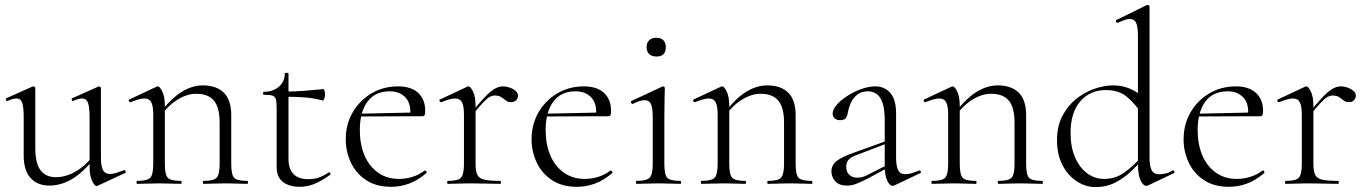

<svg xmlns="http://www.w3.org/2000/svg" viewBox="-20 -745 5544 778"><path d="M180 7Q132 7 104 -23.5Q76 -54 76 -115V-270Q76 -311 70 -328.5Q64 -346 47 -346Q32 -346 11 -336Q7 -334 4.5 -340Q2 -346 6 -347L111 -394Q113 -395 115 -395Q117 -395 120 -393Q123 -391 123 -388V-145Q123 -84 144 -55.5Q165 -27 207 -27Q248 -27 289 -51.5Q330 -76 361 -119L366 -108Q317 -46 272 -19.5Q227 7 180 7ZM389 -388V-105Q389 -71 397.5 -55.5Q406 -40 426 -40Q437 -40 450 -44Q463 -48 482 -55Q487 -57 489 -51.5Q491 -46 487 -44L375 8Q373 9 371 9Q364 9 353.5 -11.5Q343 -32 343 -71V-270Q343 -311 336.5 -328.5Q330 -346 313 -346Q298 -346 277 -336Q273 -334 271 -340Q269 -346 273 -347L378 -394Q380 -395 381 -395Q383 -395 386 -393Q389 -391 389 -388Z M805 0Q802 0 802 -6Q802 -12 805 -12Q846 -12 858 -25Q870 -38 870 -81V-248Q870 -309 847 -337Q824 -365 775 -365Q737 -365 697.5 -340Q658 -315 629 -271L625 -283Q672 -345 715 -372Q758 -399 802 -399Q857 -399 887 -369.5Q917 -340 917 -278V-81Q917 -38 928.5 -25Q940 -12 982 -12Q985 -12 985 -6Q985 0 982 0Q965 0 942 -1Q919 -2 894 -2Q869 -2 845.5 -1Q822 0 805 0ZM536 0Q533 0 533 -6Q533 -12 536 -12Q577 -12 589 -25Q601 -38 601 -81V-281Q601 -315 593 -330.5Q585 -346 565 -346Q555 -346 541 -342Q527 -338 509 -331Q505 -330 502.5 -335Q500 -340 504 -342L615 -394Q617 -395 620 -395Q627 -395 637.5 -374.5Q648 -354 648 -315V-81Q648 -38 659.5 -25Q671 -12 713 -12Q716 -12 716 -6Q716 0 713 0Q696 0 673 -1Q650 -2 625 -2Q600 -2 576.5 -1Q553 0 536 0Z M1194 12Q1170 12 1148.5 4.5Q1127 -3 1114 -20.5Q1101 -38 1101 -68V-306Q1101 -331 1098 -342.5Q1095 -354 1084 -357.5Q1073 -361 1049 -361Q1046 -361 1046 -367Q1046 -373 1049 -373Q1087 -373 1110.5 -394Q1134 -415 1134 -447Q1134 -450 1141.5 -450Q1149 -450 1149 -447V-102Q1149 -60 1169.5 -39.5Q1190 -19 1230 -19Q1257 -19 1277.5 -27.5Q1298 -36 1311 -46Q1315 -48 1318 -43.5Q1321 -39 1317 -36Q1280 -10 1252 1Q1224 12 1194 12ZM1287 -338Q1248 -348 1212.5 -350.5Q1177 -353 1137 -353V-374Q1176 -374 1212.5 -377Q1249 -380 1290 -384Q1293 -384 1295 -377.5Q1297 -371 1297 -361Q1297 -354 1294 -345.5Q1291 -337 1287 -338Z M1565 12Q1504 12 1463 -15.5Q1422 -43 1401.5 -87Q1381 -131 1381 -180Q1381 -241 1409 -289.5Q1437 -338 1485 -366.5Q1533 -395 1593 -395Q1646 -395 1674.5 -368.5Q1703 -342 1703 -296Q1703 -285 1701 -279.5Q1699 -274 1691 -274H1642Q1647 -324 1623.5 -349.5Q1600 -375 1559 -375Q1500 -375 1469 -333Q1438 -291 1438 -218Q1438 -161 1456.5 -116.5Q1475 -72 1511 -46Q1547 -20 1597 -20Q1623 -20 1650 -28Q1677 -36 1701 -54Q1703 -56 1706.5 -51.5Q1710 -47 1708 -44Q1673 -14 1637.5 -1Q1602 12 1565 12ZM1425 -273 1424 -284 1654 -289V-274Z M1888 -271 1884 -281Q1921 -327 1944.5 -351.5Q1968 -376 1985 -385.5Q2002 -395 2018 -395Q2039 -395 2059 -384Q2079 -373 2079 -357Q2079 -347 2071.5 -339Q2064 -331 2050 -331Q2038 -331 2029.5 -338Q2021 -345 2011 -351.5Q2001 -358 1984 -358Q1975 -358 1964.5 -352.5Q1954 -347 1936.5 -328.5Q1919 -310 1888 -271ZM1795 0Q1792 0 1792 -6Q1792 -12 1795 -12Q1836 -12 1848 -25Q1860 -38 1860 -81V-281Q1860 -315 1852 -330.5Q1844 -346 1824 -346Q1814 -346 1800 -342Q1786 -338 1768 -331Q1764 -330 1761.5 -335Q1759 -340 1763 -342L1874 -394Q1876 -395 1879 -395Q1886 -395 1896.5 -374.5Q1907 -354 1907 -315V-81Q1907 -52 1914 -37Q1921 -22 1942.5 -17Q1964 -12 2007 -12Q2010 -12 2010 -6Q2010 0 2007 0Q1983 0 1951 -1Q1919 -2 1884 -2Q1859 -2 1835.5 -1Q1812 0 1795 0Z M2318 12Q2257 12 2216 -15.5Q2175 -43 2154.5 -87Q2134 -131 2134 -180Q2134 -241 2162 -289.5Q2190 -338 2238 -366.5Q2286 -395 2346 -395Q2399 -395 2427.5 -368.5Q2456 -342 2456 -296Q2456 -285 2454 -279.5Q2452 -274 2444 -274H2395Q2400 -324 2376.5 -349.5Q2353 -375 2312 -375Q2253 -375 2222 -333Q2191 -291 2191 -218Q2191 -161 2209.5 -116.5Q2228 -72 2264 -46Q2300 -20 2350 -20Q2376 -20 2403 -28Q2430 -36 2454 -54Q2456 -56 2459.5 -51.5Q2463 -47 2461 -44Q2426 -14 2390.5 -1Q2355 12 2318 12ZM2178 -273 2177 -284 2407 -289V-274Z M2559 0Q2557 0 2557 -6Q2557 -12 2559 -12Q2600 -12 2612.5 -25Q2625 -38 2625 -81V-270Q2625 -306 2618 -322.5Q2611 -339 2592 -339Q2583 -339 2571.5 -335.5Q2560 -332 2544 -324Q2540 -323 2537.5 -328.5Q2535 -334 2539 -336L2663 -394Q2666 -395 2667 -395Q2669 -395 2671.5 -393Q2674 -391 2674 -388Q2674 -381 2673 -349.5Q2672 -318 2672 -271V-81Q2672 -38 2683.5 -25Q2695 -12 2737 -12Q2740 -12 2740 -6Q2740 0 2737 0Q2720 0 2697 -1Q2674 -2 2648 -2Q2623 -2 2600 -1Q2577 0 2559 0ZM2640 -516Q2621 -516 2610.5 -526Q2600 -536 2600 -554Q2600 -572 2610.5 -582Q2621 -592 2640 -592Q2658 -592 2668 -582Q2678 -572 2678 -554Q2678 -516 2640 -516Z M3092 0Q3089 0 3089 -6Q3089 -12 3092 -12Q3133 -12 3145 -25Q3157 -38 3157 -81V-248Q3157 -309 3134 -337Q3111 -365 3062 -365Q3024 -365 2984.5 -340Q2945 -315 2916 -271L2912 -283Q2959 -345 3002 -372Q3045 -399 3089 -399Q3144 -399 3174 -369.5Q3204 -340 3204 -278V-81Q3204 -38 3215.5 -25Q3227 -12 3269 -12Q3272 -12 3272 -6Q3272 0 3269 0Q3252 0 3229 -1Q3206 -2 3181 -2Q3156 -2 3132.5 -1Q3109 0 3092 0ZM2823 0Q2820 0 2820 -6Q2820 -12 2823 -12Q2864 -12 2876 -25Q2888 -38 2888 -81V-281Q2888 -315 2880 -330.5Q2872 -346 2852 -346Q2842 -346 2828 -342Q2814 -338 2796 -331Q2792 -330 2789.5 -335Q2787 -340 2791 -342L2902 -394Q2904 -395 2907 -395Q2914 -395 2924.5 -374.5Q2935 -354 2935 -315V-81Q2935 -38 2946.5 -25Q2958 -12 3000 -12Q3003 -12 3003 -6Q3003 0 3000 0Q2983 0 2960 -1Q2937 -2 2912 -2Q2887 -2 2863.5 -1Q2840 0 2823 0Z M3605 6Q3601 8 3597 8Q3585 8 3575 -13Q3565 -34 3565 -74V-255Q3565 -304 3555.5 -330Q3546 -356 3530.5 -365.5Q3515 -375 3497 -375Q3470 -375 3453 -361Q3436 -347 3427.5 -327.5Q3419 -308 3416 -291Q3415 -281 3409.5 -269.5Q3404 -258 3384 -258Q3371 -258 3362.5 -265Q3354 -272 3354 -285Q3354 -302 3371 -321Q3388 -340 3414.5 -357Q3441 -374 3471 -384.5Q3501 -395 3527 -395Q3564 -395 3587.5 -368.5Q3611 -342 3611 -285V-108Q3611 -72 3619.5 -55.5Q3628 -39 3649 -39Q3668 -39 3704 -54Q3709 -56 3711 -50.5Q3713 -45 3708 -43ZM3412 7Q3380 7 3364.5 -10.5Q3349 -28 3349 -50Q3349 -76 3370 -92.5Q3391 -109 3439 -126L3575 -175L3577 -165L3449 -116Q3427 -108 3418 -97Q3409 -86 3409 -69Q3409 -48 3421.5 -36.5Q3434 -25 3453 -25Q3464 -25 3473.5 -27.5Q3483 -30 3491 -34L3584 -81L3586 -70L3499 -23Q3468 -7 3449.5 0Q3431 7 3412 7Z M4026 0Q4023 0 4023 -6Q4023 -12 4026 -12Q4067 -12 4079 -25Q4091 -38 4091 -81V-248Q4091 -309 4068 -337Q4045 -365 3996 -365Q3958 -365 3918.5 -340Q3879 -315 3850 -271L3846 -283Q3893 -345 3936 -372Q3979 -399 4023 -399Q4078 -399 4108 -369.5Q4138 -340 4138 -278V-81Q4138 -38 4149.5 -25Q4161 -12 4203 -12Q4206 -12 4206 -6Q4206 0 4203 0Q4186 0 4163 -1Q4140 -2 4115 -2Q4090 -2 4066.5 -1Q4043 0 4026 0ZM3757 0Q3754 0 3754 -6Q3754 -12 3757 -12Q3798 -12 3810 -25Q3822 -38 3822 -81V-281Q3822 -315 3814 -330.5Q3806 -346 3786 -346Q3776 -346 3762 -342Q3748 -338 3730 -331Q3726 -330 3723.5 -335Q3721 -340 3725 -342L3836 -394Q3838 -395 3841 -395Q3848 -395 3858.5 -374.5Q3869 -354 3869 -315V-81Q3869 -38 3880.5 -25Q3892 -12 3934 -12Q3937 -12 3937 -6Q3937 0 3934 0Q3917 0 3894 -1Q3871 -2 3846 -2Q3821 -2 3797.5 -1Q3774 0 3757 0Z M4419 13Q4378 13 4342 -11Q4306 -35 4284.5 -77.5Q4263 -120 4263 -177Q4263 -233 4284.5 -274.5Q4306 -316 4340 -343.5Q4374 -371 4414 -385Q4454 -399 4491 -399Q4526 -399 4556.5 -386.5Q4587 -374 4613 -351L4604 -287Q4579 -325 4546.5 -352.5Q4514 -380 4461 -380Q4397 -380 4357.5 -334.5Q4318 -289 4318 -206Q4318 -150 4336 -108Q4354 -66 4385 -43Q4416 -20 4454 -20Q4500 -20 4536 -46Q4572 -72 4604 -108L4612 -101Q4591 -77 4563 -50.5Q4535 -24 4499.5 -5.5Q4464 13 4419 13ZM4638 -718V-108Q4638 -72 4646.5 -55.5Q4655 -39 4676 -39Q4686 -39 4700.5 -41.5Q4715 -44 4731 -54Q4736 -56 4738.5 -50.5Q4741 -45 4736 -43L4633 6Q4629 8 4625 8Q4612 8 4601.5 -14.5Q4591 -37 4591 -81V-599Q4591 -635 4584 -651.5Q4577 -668 4557 -668Q4548 -668 4537 -664Q4526 -660 4509 -653Q4505 -651 4502.5 -657Q4500 -663 4504 -664L4626 -724Q4628 -725 4631 -725Q4633 -725 4635.5 -723Q4638 -721 4638 -718Z M4960 12Q4899 12 4858 -15.5Q4817 -43 4796.5 -87Q4776 -131 4776 -180Q4776 -241 4804 -289.5Q4832 -338 4880 -366.5Q4928 -395 4988 -395Q5041 -395 5069.5 -368.5Q5098 -342 5098 -296Q5098 -285 5096 -279.5Q5094 -274 5086 -274H5037Q5042 -324 5018.5 -349.5Q4995 -375 4954 -375Q4895 -375 4864 -333Q4833 -291 4833 -218Q4833 -161 4851.5 -116.5Q4870 -72 4906 -46Q4942 -20 4992 -20Q5018 -20 5045 -28Q5072 -36 5096 -54Q5098 -56 5101.5 -51.5Q5105 -47 5103 -44Q5068 -14 5032.5 -1Q4997 12 4960 12ZM4820 -273 4819 -284 5049 -289V-274Z M5283 -271 5279 -281Q5316 -327 5339.5 -351.5Q5363 -376 5380 -385.5Q5397 -395 5413 -395Q5434 -395 5454 -384Q5474 -373 5474 -357Q5474 -347 5466.5 -339Q5459 -331 5445 -331Q5433 -331 5424.5 -338Q5416 -345 5406 -351.5Q5396 -358 5379 -358Q5370 -358 5359.5 -352.5Q5349 -347 5331.5 -328.5Q5314 -310 5283 -271ZM5190 0Q5187 0 5187 -6Q5187 -12 5190 -12Q5231 -12 5243 -25Q5255 -38 5255 -81V-281Q5255 -315 5247 -330.5Q5239 -346 5219 -346Q5209 -346 5195 -342Q5181 -338 5163 -331Q5159 -330 5156.5 -335Q5154 -340 5158 -342L5269 -394Q5271 -395 5274 -395Q5281 -395 5291.5 -374.5Q5302 -354 5302 -315V-81Q5302 -52 5309 -37Q5316 -22 5337.5 -17Q5359 -12 5402 -12Q5405 -12 5405 -6Q5405 0 5402 0Q5378 0 5346 -1Q5314 -2 5279 -2Q5254 -2 5230.5 -1Q5207 0 5190 0Z"/></svg>

Font: Cormorant Light Light
Style: Regular
Weight: 300
Version: Version 4.000